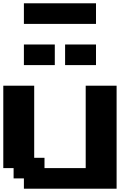

<svg xmlns="http://www.w3.org/2000/svg" viewBox="-20 -1145 852 1165"><path d="M125 0H687.5V-625H500V-125H250V-187.5H187.5V-625H0V-125H62.5V-62.5H125ZM375 -750H562.5V-875H375ZM125 -750H312.5V-875H125ZM125 -1000H562.5V-1125H125Z"/></svg>

Font: Faithful 32x
Style: Semibold
Weight: 400
Foundry: Faithful Resource Pack
Version: Version 1.0; January 27, 2023